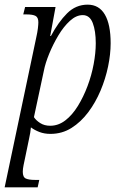

<svg xmlns="http://www.w3.org/2000/svg" viewBox="-38 -566 524 826"><path d="M118 -405Q123 -427 125 -444Q127 -461 127 -470Q127 -491 115 -497.5Q103 -504 76 -504H62L70 -536H201L178 -411H181Q213 -471 250.5 -508.5Q288 -546 339 -546Q388 -546 413 -503.5Q438 -461 438 -380Q438 -333 427 -280Q416 -227 394.5 -176Q373 -125 341.5 -83Q310 -41 269.5 -15.5Q229 10 179 10Q153 10 132 2Q111 -6 95 -18Q94 -8 92 5.5Q90 19 87 31L70 113Q67 127 63.5 144Q60 161 60 173Q60 196 73 202Q86 208 113 208H131L124 240H-18ZM178 -25Q213 -25 243 -48Q273 -71 297 -110Q321 -149 338.5 -195.5Q356 -242 365 -290.5Q374 -339 374 -380Q374 -433 361 -467Q348 -501 318 -501Q290 -501 263 -476.5Q236 -452 213 -413.5Q190 -375 173.5 -334.5Q157 -294 151 -263L108 -62Q117 -48 135 -36.5Q153 -25 178 -25Z"/></svg>

Font: Noto Serif Condensed Light
Style: Italic
Weight: 300
Width: 3
Italic angle: -12°
Designer: Monotype Design Team
Foundry: Monotype Imaging Inc.
Version: Version 2.014; ttfautohint (v1.8.4.7-5d5b)